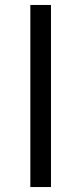

<svg xmlns="http://www.w3.org/2000/svg" viewBox="-20 -752 327 772"><path d="M102 -732H185V0H102Z"/></svg>

Font: KaiGen Gothic SC Normal
Style: Regular
Weight: 300
Designer: Ryoko NISHIZUKA Ë•øÂ°öÊ∂ºÂ≠ê (kana & ideographs); Paul D. Hunt (Latin, Greek & Cyrillic); Wenlong ZHANG Âº†ÊñáÈæô (bopom
Version: Version 1.001 October 10, 2014